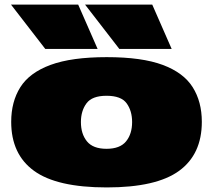

<svg xmlns="http://www.w3.org/2000/svg" viewBox="-20 -810 932 840"><path d="M29 -277Q29 -365 69 -428.5Q109 -492 201 -526Q293 -560 447 -560Q601 -560 692 -526Q783 -492 823 -428.5Q863 -365 863 -277Q863 -135 763.5 -62.5Q664 10 447 10Q229 10 129 -62.5Q29 -135 29 -277ZM334 -276Q334 -224 360.5 -191.5Q387 -159 446 -159Q505 -159 531.5 -191.5Q558 -224 558 -276Q558 -325 534 -358Q510 -391 446 -391Q383 -391 358.5 -358Q334 -325 334 -276ZM178 -596 28 -790H322L407 -596ZM502 -596 352 -790H646L731 -596Z"/></svg>

Font: Georama ExtraExtended Black
Style: Regular
Weight: 900
Width: 8
Designer: Jean-Baptiste Levee
Foundry: Production Type
Version: Version 1.000